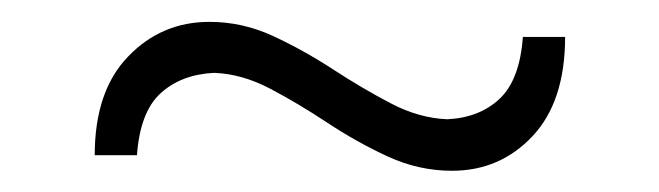

<svg xmlns="http://www.w3.org/2000/svg" viewBox="-20 -395 618 180"><path d="M403.8 -234.9Q448.7 -234.9 479.2 -267.3Q509.8 -299.8 509.8 -360.4H470.2Q467.3 -320.3 448.5 -302.5Q429.7 -284.7 399.4 -283.2Q373 -284.2 346.4 -298.1Q319.8 -312 292.5 -329.8Q265.1 -347.7 236.3 -361.1Q207.5 -374.5 176.3 -374.5Q131.3 -374.5 100.1 -342Q68.8 -309.6 68.8 -249.5H108.4Q111.3 -290 130.6 -307.6Q149.9 -325.2 180.7 -326.7Q207 -325.7 233.4 -311.8Q259.8 -297.9 287.1 -279.8Q314.5 -261.7 343.5 -248.3Q372.6 -234.9 403.8 -234.9Z"/></svg>

Font: Pinar VF
Style: Regular
Weight: 300
Designer: Amin Abedi
Version: Version 2.000